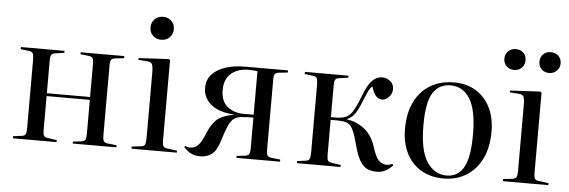

<svg xmlns="http://www.w3.org/2000/svg" viewBox="-49 -906 3186 1075"><g transform="rotate(5 1544.0 -368.5)"><path d="M50 0V-12L98 -18Q114 -20 119 -30Q124 -40 124 -66V-447Q124 -473 119 -483Q114 -493 98 -495L50 -501V-513H295V-502L242 -494Q227 -492 222 -483Q217 -474 217 -451V-268H460V-455Q460 -478 454.5 -486.5Q449 -495 430 -497L386 -502V-513H631V-501L584 -496Q565 -494 559 -486Q553 -478 553 -455V-58Q553 -36 559 -27.5Q565 -19 584 -17L631 -12V0H386V-11L430 -16Q449 -18 454.5 -27Q460 -36 460 -58V-252H217V-62Q217 -39 222 -30Q227 -21 242 -19L295 -11V0Z M828 -622Q800 -622 781.5 -640Q763 -658 763 -686Q763 -714 781.5 -732.5Q800 -751 828 -751Q857 -751 875.5 -733Q894 -715 894 -687Q894 -659 875.5 -640.5Q857 -622 828 -622ZM716 0V-12L769 -18Q786 -20 790.5 -30.5Q795 -41 795 -66V-433Q795 -468 789 -481Q783 -494 761 -495L711 -499L712 -509L881 -518L888 -513V-62Q888 -39 893 -30Q898 -21 913 -19L971 -11V0Z M1103 9Q1072 9 1051.5 -1.5Q1031 -12 1010 -34L1014 -42Q1028 -35 1044 -35Q1067 -35 1086 -52.5Q1105 -70 1128 -128Q1144 -168 1171.5 -196.5Q1199 -225 1263 -238L1273 -240Q1184 -246 1140.5 -283.5Q1097 -321 1097 -374Q1097 -422 1125.5 -452.5Q1154 -483 1202.5 -498Q1251 -513 1312 -513H1551V-501L1504 -496Q1485 -494 1479 -486Q1473 -478 1473 -455V-58Q1473 -36 1479 -27.5Q1485 -19 1504 -17L1551 -12V0H1306V-11L1350 -16Q1369 -18 1375 -27Q1381 -36 1381 -58V-233Q1367 -233 1351 -232.5Q1335 -232 1314 -230Q1289 -228 1272.5 -216Q1256 -204 1242.5 -174.5Q1229 -145 1212 -89Q1194 -30 1167 -10.5Q1140 9 1103 9ZM1326 -249H1381V-493Q1373 -495 1359.5 -496Q1346 -497 1328 -497Q1293 -497 1263 -484Q1233 -471 1214.5 -443.5Q1196 -416 1196 -373Q1196 -309 1233 -279Q1270 -249 1326 -249Z M2094 9Q2069 9 2046 0.5Q2023 -8 2004 -36Q1985 -64 1969 -122Q1954 -181 1941.5 -208.5Q1929 -236 1915 -245Q1901 -254 1879 -256Q1863 -258 1845 -258Q1827 -258 1813 -258V-62Q1813 -39 1818 -30Q1823 -21 1838 -19L1891 -11V0H1646V-12L1694 -18Q1710 -20 1715 -30Q1720 -40 1720 -66V-447Q1720 -473 1715 -483Q1710 -493 1694 -495L1646 -501V-513H1891V-502L1838 -494Q1823 -492 1818 -483Q1813 -474 1813 -451V-273Q1832 -273 1847 -273.5Q1862 -274 1879 -277Q1911 -283 1931.5 -313.5Q1952 -344 1976 -408Q1998 -467 2023 -493.5Q2048 -520 2082 -520Q2107 -520 2126.5 -503Q2146 -486 2146 -460Q2146 -435 2128 -415.5Q2110 -396 2090 -396Q2048 -396 2030 -465Q2017 -455 2006 -431.5Q1995 -408 1981 -373Q1965 -331 1948 -306.5Q1931 -282 1903 -270V-269Q1960 -260 2003 -226.5Q2046 -193 2066 -129Q2085 -70 2103.5 -52.5Q2122 -35 2145 -35Q2154 -35 2160.5 -36.5Q2167 -38 2180 -42L2184 -34Q2163 -12 2142 -1.5Q2121 9 2094 9Z M2470 14Q2398 14 2344.5 -17.5Q2291 -49 2261.5 -107Q2232 -165 2232 -245Q2232 -333 2263 -396Q2294 -459 2350.5 -493Q2407 -527 2484 -527Q2554 -527 2606 -495.5Q2658 -464 2687 -406.5Q2716 -349 2716 -270Q2716 -183 2685.5 -119.5Q2655 -56 2599.5 -21Q2544 14 2470 14ZM2487 -4Q2549 -4 2581.5 -59.5Q2614 -115 2614 -245Q2614 -383 2574.5 -446Q2535 -509 2465 -509Q2401 -509 2367 -456Q2333 -403 2333 -274Q2333 -132 2375.5 -68Q2418 -4 2487 -4Z M2804 0V-12L2857 -18Q2873 -20 2878 -30Q2883 -40 2883 -66V-433Q2883 -469 2877 -481.5Q2871 -494 2849 -495L2799 -499L2800 -509L2969 -518L2976 -513V-62Q2976 -39 2981 -30Q2986 -21 3001 -19L3059 -11V0ZM3008 -626Q2982 -626 2965.5 -642.5Q2949 -659 2949 -684Q2949 -710 2965.5 -726.5Q2982 -743 3008 -743Q3034 -743 3051 -727Q3068 -711 3068 -685Q3068 -660 3051 -643Q3034 -626 3008 -626ZM2811 -626Q2786 -626 2769 -642.5Q2752 -659 2752 -684Q2752 -710 2769 -726.5Q2786 -743 2811 -743Q2838 -743 2854.5 -727Q2871 -711 2871 -685Q2871 -660 2854.5 -643Q2838 -626 2811 -626Z"/></g></svg>

Font: Literata 72pt
Style: Regular
Weight: 400
Designer: Latin by Veronika Burian and Jose Scaglione. Greek by Irene Vlachou. Cyrillic by Vera Evstafieva.
Foundry: TypeTogether
Version: Version 3.002